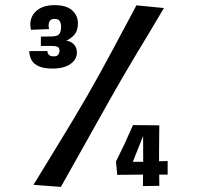

<svg xmlns="http://www.w3.org/2000/svg" viewBox="-20 -722 766 746"><path d="M110 -3.8Q136 -45.8 161.8 -88.3Q187.6 -130.8 213.6 -173.3Q239.6 -215.8 265.1 -258.3Q290.6 -300.8 315.6 -343.8Q341.6 -388.8 366.1 -433.3Q390.6 -477.8 414.6 -522.5Q438.6 -567.2 462.3 -611.7Q486 -656.2 510 -701.2L617 -690.8Q591 -646.2 564 -601.7Q537 -557.2 510.5 -513Q484 -468.8 458 -424.3Q432 -379.8 407 -335.2Q375.6 -279.2 343.8 -222.5Q312 -165.8 280.3 -109.3Q248.6 -52.8 216.6 4.2ZM183.8 -455.6Q152.4 -455.6 132.2 -463.9Q112 -472.2 103.1 -487.6Q94.2 -503 93.6 -523.4L164 -523.8Q164 -516.6 169.3 -509.8Q174.6 -503 188.2 -503Q202 -503 206.6 -509.9Q211.2 -516.8 211.2 -525.4Q211.2 -535.4 204.5 -539.4Q197.8 -543.4 181.4 -543.4Q177.2 -543.4 170.1 -543.4Q163 -543.4 154.9 -543.4Q146.8 -543.4 138.8 -543.4V-579.8Q151.4 -579.8 161.3 -580.1Q171.2 -580.4 180.2 -580.4Q191.8 -580.4 200 -583.1Q208.2 -585.8 212.8 -594Q217.4 -602.2 217.4 -618.8Q217.4 -631 212.1 -639.8Q206.8 -648.6 192.2 -648.6Q179 -648.6 173.9 -641.1Q168.8 -633.6 168.8 -623Q168.8 -619.6 169.3 -616.2Q169.8 -612.8 170.8 -609L100.2 -606.2Q99.2 -611.2 98.5 -616.7Q97.8 -622.2 97.8 -626.6Q97.8 -659.6 122.6 -680.8Q147.4 -702 192.2 -702Q238.2 -702 260.5 -681.7Q282.8 -661.4 282.8 -631.4Q282.8 -603.8 270.1 -588.5Q257.4 -573.2 237.8 -564Q256.4 -561 267.6 -548.9Q278.8 -536.8 278.8 -518Q278.8 -491.2 253.8 -473.4Q228.8 -455.6 183.8 -455.6ZM535.4 1 535.8 -43.6 435.6 -42.6 430.6 -94.4 463 -160.8Q471.4 -180 480.4 -199.6Q489.4 -219.2 496.8 -236L599 -235Q599 -219 598.5 -189Q598 -159 598 -127V-95.4L631.4 -96.4V-43.6H598.6L599 0ZM496.2 -93.4H536.4L536 -193.6Z"/></svg>

Font: Truculenta
Style: Regular
Weight: 400
Designer: Ivan Castro, Eva Sanz & Omnibus-Type Team
Foundry: Omnibus-Type
Version: Version 1.002